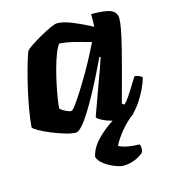

<svg xmlns="http://www.w3.org/2000/svg" viewBox="-106 -584 764 868"><g transform="rotate(-15 276.5 -150.0)"><path d="M196 0Q178 0 147.5 -9Q117 -18 85.5 -31Q54 -44 32 -56.5Q10 -69 8 -75Q11 -112 18.5 -155.5Q26 -199 36 -243Q46 -287 56 -324Q66 -361 74 -385.5Q82 -410 85 -414Q90 -421 111 -435Q132 -449 158.5 -464Q185 -479 208 -489.5Q231 -500 241 -500Q270 -500 313.5 -482Q357 -464 400 -441L401 -500Q472 -500 495.5 -487.5Q519 -475 519 -448Q519 -413 495 -317Q471 -221 430 -73L441 -66Q452 -76 465.5 -96Q479 -116 493 -139Q507 -162 517 -178Q526 -178 538 -173Q550 -168 552 -163Q547 -142 534 -114.5Q521 -87 503.5 -60.5Q486 -34 467.5 -17Q449 0 433 0Q404 0 374 -8Q344 -16 323.5 -26.5Q303 -37 300 -44L348 -177Q355 -196 361 -212.5Q367 -229 374.5 -249.5Q382 -270 392 -301L387 -304Q371 -270 350.5 -229Q330 -188 308 -147.5Q286 -107 265 -73.5Q244 -40 226 -20Q208 0 196 0ZM201 -100Q207 -100 223 -121.5Q239 -143 260.5 -177Q282 -211 304 -249Q326 -287 344 -321.5Q362 -356 372 -377Q319 -392 288 -399.5Q257 -407 227 -409Q217 -397 206 -369Q195 -341 185 -304.5Q175 -268 167.5 -231.5Q160 -195 155.5 -166Q151 -137 151 -124Q161 -115 176.5 -107.5Q192 -100 201 -100ZM365 200Q350 200 325 190Q300 180 278.5 164Q257 148 251 129Q260 86 297 49Q334 12 377 -14L472 -18Q434 9 404.5 45.5Q375 82 364 107Q378 115 402 120Q426 125 461 126Q463 131 464 140Q465 149 462 162Q447 178 420 189Q393 200 365 200Z"/></g></svg>

Font: Texturina Black
Style: Italic
Weight: 900
Italic angle: -11°
Designer: Guillermo Torres Carreño
Foundry: Omnibus-Type
Version: Version 1.002; ttfautohint (v1.8.3)